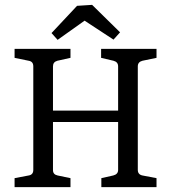

<svg xmlns="http://www.w3.org/2000/svg" viewBox="-20 -770 703 790"><path d="M624 -532 566 -520Q547 -515 547 -497V-71Q547 -52 566 -48L624 -37V0H397V-37L446 -48Q466 -53 466 -71V-268H198V-70Q198 -52 217 -48L270 -37V0H40V-37L98 -48Q117 -51 117 -71V-497Q117 -517 98 -520L40 -532V-569H270V-532L216 -520Q198 -515 198 -497V-315H466V-497Q466 -515 447 -520L396 -532V-569H624ZM192 -634 297 -746 359 -750 474 -637 447 -607 328 -685 217 -606Z"/></svg>

Font: Yrsa
Style: Regular
Weight: 400
Designer: Anna Giedrys (Yrsa+Rasa design), David Brezina (Yrsa art-direction, Rasa art-direction, design)
Foundry: Rosetta Type Foundry
Version: Version 2.004